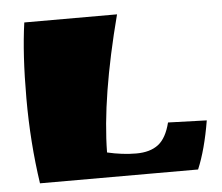

<svg xmlns="http://www.w3.org/2000/svg" viewBox="-42 -547 687 594"><g transform="rotate(-5 301.0 -250.0)"><path d="M470 -153 590 -149Q575 -59 550 0H59Q40 -128 40 -265Q40 -402 54 -500H342Q276 -247 274 -77Q321 -66 364 -66Q407 -66 432.5 -85.5Q458 -105 470 -153Z"/></g></svg>

Font: Ruslan Display
Style: Regular
Weight: 400
Version: Version 1.000